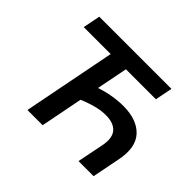

<svg xmlns="http://www.w3.org/2000/svg" viewBox="-152 -926 1151 1151"><g transform="rotate(45 424.0 -350.0)"><path d="M192 0 314 -622 339 -590H79L101 -700H713L691 -590H406L443 -622L321 0ZM374 -384Q433 -406 485 -415Q537 -424 581 -424Q698 -424 755.5 -362Q813 -300 788 -177L753 0H625L659 -169Q673 -241 643 -276Q613 -311 546 -311Q506 -311 459.5 -298.5Q413 -286 361 -263Z"/></g></svg>

Font: MOST Montserrat SemiBold
Style: Italic
Weight: 600
Italic angle: -11.3°
Designer: Julieta Ulanovsky
Foundry: Julieta Ulanovsky
Version: Version 8.000;March 11, 2024;FontCreator 15.0.0.2926 64-bit